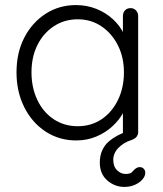

<svg xmlns="http://www.w3.org/2000/svg" viewBox="-20 -543 641 756"><path d="M286 -46Q339 -46 380 -73.5Q421 -101 444.5 -149.5Q468 -198 468 -258Q468 -317 444.5 -364Q421 -411 380 -439Q339 -467 286 -467Q234 -467 192.5 -440Q151 -413 127.5 -366Q104 -319 104 -258Q104 -198 127 -149.5Q150 -101 191.5 -73.5Q233 -46 286 -46ZM469 193Q432 193 402.5 167.5Q373 142 373 97Q373 70 382.5 49Q392 28 408.5 14Q425 0 444 -10Q463 -20 483 -26L464 -6V-149L481 -157Q481 -129 465.5 -100Q450 -71 423 -46Q396 -21 359.5 -5.5Q323 10 280 10Q213 10 159.5 -25Q106 -60 75.5 -121Q45 -182 45 -258Q45 -336 76 -395.5Q107 -455 160 -489Q213 -523 279 -523Q322 -523 359.5 -508Q397 -493 425 -467Q453 -441 469 -407.5Q485 -374 485 -338L464 -353V-480Q464 -493 472 -502Q480 -511 494 -511Q507 -511 515.5 -502Q524 -493 524 -480V-21Q524 -14 518.5 -5.5Q513 3 496 9Q467 18 446.5 39Q426 60 426 86Q426 113 441 127.5Q456 142 475 142Q485 142 492 139.5Q499 137 504 130Q510 123 516.5 119Q523 115 530 115Q540 115 546 121.5Q552 128 552 137Q552 151 540.5 164Q529 177 510.5 185Q492 193 469 193Z"/></svg>

Font: Quicksand Light
Style: Regular
Weight: 400
Version: Version 3.004